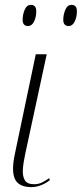

<svg xmlns="http://www.w3.org/2000/svg" viewBox="-20 -759 336 789"><path d="M110 10Q57 10 41.5 -23Q26 -56 41 -126L127 -536H172L84 -128Q76 -92 74 -63.5Q72 -35 82 -18.5Q92 -2 120 -2Q138 -2 152.5 -9Q167 -16 182 -27L185 -19Q171 -7 150 1.5Q129 10 110 10ZM262 -652Q252 -652 246 -658Q240 -664 240 -678Q240 -699 248.5 -719Q257 -739 274 -739Q296 -739 296 -713Q296 -689 287 -670.5Q278 -652 262 -652ZM94 -652Q85 -652 79 -658Q73 -664 73 -678Q73 -699 81.5 -719Q90 -739 107 -739Q129 -739 129 -713Q129 -689 120 -670.5Q111 -652 94 -652Z"/></svg>

Font: Noto Serif Display ExtraLight
Style: Italic
Weight: 200
Italic angle: -12°
Designer: Monotype Design Team
Foundry: Monotype Imaging Inc.
Version: Version 2.009